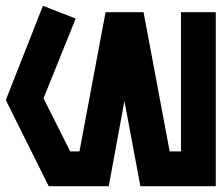

<svg xmlns="http://www.w3.org/2000/svg" viewBox="-24 -642 764 662"><path d="M124 -622 237 -578 126 -303 218 -120H250L340 -600H471L561 -120H600V-600H720V0H460L405 -294L351 0H144L-4 -297Z"/></svg>

Font: SOV_raksil
Style: bold
Weight: 700
Version: Version 1.00